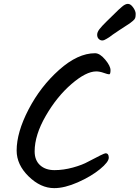

<svg xmlns="http://www.w3.org/2000/svg" viewBox="-20 -993 725 992"><path d="M610 -958Q627 -973 641 -973Q655 -973 668 -954.5Q681 -936 681 -921.5Q681 -907 678.5 -900Q676 -893 666.5 -885Q657 -877 650 -872Q615 -849 595.5 -836.5Q576 -824 563 -814.5Q550 -805 544 -800.5Q538 -796 530 -792Q518 -784 508 -784Q498 -784 490 -792Q482 -800 482 -813.5Q482 -827 494 -842.5Q506 -858 531 -882.5Q556 -907 570.5 -921Q585 -935 593 -943Q601 -951 610 -958ZM471 -718Q496 -718 523.5 -685Q551 -652 551 -630.5Q551 -609 544 -609Q537 -609 516 -616.5Q495 -624 477 -624Q425 -624 349.5 -559Q274 -494 216.5 -394.5Q159 -295 159 -211Q159 -165 187 -139.5Q215 -114 261.5 -114Q308 -114 357 -127.5Q406 -141 436 -158Q517 -201 525 -201Q542 -201 542 -178.5Q542 -156 496 -118.5Q450 -81 382 -51Q314 -21 260 -21Q190 -21 128 -81.5Q66 -142 66 -215Q66 -309 127.5 -427.5Q189 -546 285.5 -632Q382 -718 471 -718Z"/></svg>

Font: Kalam
Style: Regular
Weight: 400
Designer: Lipi Raval (Devanagari and Latin), Jonny Pinhorn (Latin)
Foundry: Indian Type Foundry
Version: Version 2.001;PS 1.0;hotconv 1.0.79;makeotf.lib2.5.61930; tt